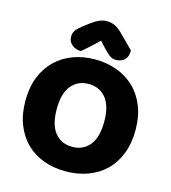

<svg xmlns="http://www.w3.org/2000/svg" viewBox="-124 -948 952 1066"><g transform="rotate(15 351.5 -414.5)"><path d="M351 18Q283 18 225 -3Q167 -24 125 -65Q83 -106 59 -166Q35 -226 35 -304Q35 -382 59.5 -442Q84 -502 126.5 -542.5Q169 -583 226.5 -604Q284 -625 351 -625Q418 -625 475.5 -604Q533 -583 576 -542.5Q619 -502 643.5 -442Q668 -382 668 -304Q668 -226 644 -165.5Q620 -105 577.5 -64.5Q535 -24 477 -3Q419 18 351 18ZM351 -484Q290 -484 252.5 -439.5Q215 -395 215 -304Q215 -213 252 -168Q289 -123 352 -123Q414 -123 451 -168Q488 -213 488 -304Q488 -394 451 -439Q414 -484 351 -484ZM355 -734Q331 -711 307 -689Q283 -667 261 -649Q230 -649 209 -667Q188 -685 188 -712Q188 -733 198 -748Q208 -763 235 -784L264 -806Q293 -828 315 -837.5Q337 -847 357 -847Q383 -847 404 -837.5Q425 -828 448 -805L529 -724Q529 -688 510.5 -670Q492 -652 460 -652Q440 -652 423 -665Q406 -678 382 -704Z"/></g></svg>

Font: Baloo 2 Latin ExtraBold
Style: Regular
Weight: 400
Designer: Sarang Kulkarni and Ek Type
Foundry: Ek Type
Version: Version 1.001